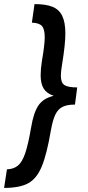

<svg xmlns="http://www.w3.org/2000/svg" viewBox="-21 -820 433 940"><path d="M228 -181Q208 -64 183.5 -5Q159 54 117.5 77Q76 100 -1 100L13 9Q46 8 67 -9.5Q88 -27 102.5 -70Q117 -113 131 -194Q143 -268 167 -303.5Q191 -339 242 -351Q208 -362 193 -386Q178 -410 178 -452Q178 -481 184 -520Q198 -601 198 -638Q198 -678 184 -693Q170 -708 135 -709L148 -800Q203 -800 235.5 -787Q268 -774 283.5 -742.5Q299 -711 299 -656Q299 -603 283 -505Q277 -471 277 -449Q277 -415 294.5 -403.5Q312 -392 357 -392L353 -361L346 -308Q308 -308 285.5 -297Q263 -286 250 -259Q237 -232 228 -181Z"/></svg>

Font: Oak Sans Semibold
Style: Italic
Weight: 600
Italic angle: -9.49998°
Foundry: Erik Kennedy, Walven
Version: Version 1.000